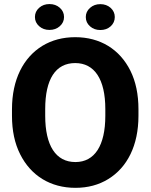

<svg xmlns="http://www.w3.org/2000/svg" viewBox="-20 -901 730 931"><path d="M651.4 -371.1C651.4 -443.4 638.2 -505.9 612.3 -558.1C560.1 -662.6 465.3 -720.7 344.7 -720.7C284.7 -720.7 231.4 -706.5 185.5 -678.7C93.3 -622.1 38.1 -515.6 38.1 -371.1V-339.4C38.1 -267.6 51.3 -205.6 77.6 -153.3C129.9 -48.8 225.1 9.8 345.7 9.8C405.8 9.8 459 -4.4 504.9 -32.7C596.7 -88.9 651.4 -195.3 651.4 -339.4ZM490.7 -339.4C490.7 -195.3 439 -115.2 345.7 -115.2C250.5 -115.2 199.2 -195.3 199.2 -339.4V-372.1C199.2 -517.1 249.5 -595.2 344.7 -595.2C438 -595.2 490.7 -517.1 490.7 -372.1ZM149.4 -818.4C149.4 -800.8 156.2 -786.1 169.9 -773.9C183.6 -761.7 200.2 -755.9 219.7 -755.9C239.7 -755.9 256.3 -761.7 270 -773.9C283.7 -786.1 290.5 -800.8 290.5 -818.4C290.5 -836.4 283.7 -851.1 270 -863.3C256.3 -875.5 239.7 -881.3 219.7 -881.3C200.2 -881.3 183.6 -875.5 169.9 -863.3C156.2 -851.1 149.4 -836.4 149.4 -818.4ZM396 -818.4C396 -800.3 402.8 -785.6 416.5 -773.4C430.2 -761.2 446.8 -755.4 466.3 -755.4C486.3 -755.4 502.9 -761.2 516.6 -773.4C529.8 -785.6 536.6 -800.3 536.6 -818.4C536.6 -835.9 529.8 -850.6 516.6 -862.8C502.9 -875 486.3 -880.9 466.3 -880.9C446.8 -880.9 430.2 -875 416.5 -862.8C402.8 -850.6 396 -835.9 396 -818.4Z"/></svg>

Font: Vazirmatn ExtraBold
Style: Regular
Weight: 800
Designer: Saber Rastikerdar
Foundry: Saber Rastikerdar
Version: Version 33.003